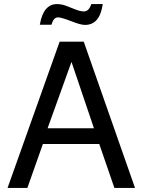

<svg xmlns="http://www.w3.org/2000/svg" viewBox="-20 -920 695 940"><path d="M466 -215H190L114 0H17L272 -716H390L641 0H540ZM440 -292 330 -617 213 -292ZM427 -900H483Q469 -798 396 -798Q375 -798 332 -815Q280 -835 264 -835Q242 -835 232 -799H175Q192 -900 259 -900Q282 -900 305 -891L346 -875Q373 -864 391 -864Q415 -864 427 -900Z"/></svg>

Font: Almarai
Style: Regular
Weight: 400
Designer: Boutros International 2019
Foundry: Created by Boutros International 2019
Version: Version 1.10